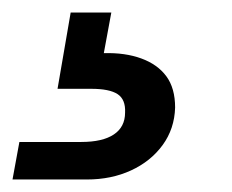

<svg xmlns="http://www.w3.org/2000/svg" viewBox="-110 -27 371 307"><path d="M-90 260 -79 200H20Q54 200 72 188Q90 176 90 153Q91 132 78 123.5Q65 115 36 115H-18L3 -7H68L56 58Q90 57 116 66.5Q142 76 156 95Q170 114 170 145Q169 179 150 205Q131 231 99.5 245.5Q68 260 29 260Z"/></svg>

Font: DM Sans 20pt Medium
Style: Italic
Weight: 500
Italic angle: -10°
Version: Version 4.004;gftools[0.9.30]